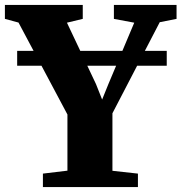

<svg xmlns="http://www.w3.org/2000/svg" viewBox="-42 -763 740 783"><path d="M233 -67V-296L33.5 -671L-22 -686V-743H295.5V-686L231 -670.5L349.5 -420L374.5 -357L400 -420L505.5 -670.5L422.5 -686V-743H678V-686L609.5 -672.5L416.5 -301V-66.5L520.5 -55V0H133V-55ZM638 -555.5V-495H28V-555.5Z"/></svg>

Font: Merriweather 48pt Black
Style: Regular
Weight: 900
Version: Version 2.100